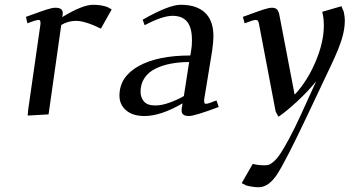

<svg xmlns="http://www.w3.org/2000/svg" viewBox="-20 -476 1476 799"><path d="M87.9 -405.8Q151.9 -429.2 174.6 -436.5Q197.3 -443.8 210.9 -443.8Q241.2 -443.8 241.2 -421.9Q241.2 -416 240.2 -411.1L238.8 -404.8Q323.2 -456.1 367.2 -456.1Q400.9 -456.1 426.8 -446.8L444.8 -437L399.9 -356.9Q334 -389.2 295.9 -389.2Q263.7 -389.2 234.9 -372.1L182.1 0L95.2 4.9L97.2 -19L147.9 -372.1Q150.9 -393.1 141.1 -393.1Q129.9 -393.1 94.2 -378.9Z M477.1 -78.1Q477.1 -156.2 556.4 -200.7Q635.7 -245.1 772 -245.1L775.9 -269Q778.8 -283.7 778.8 -309.1Q778.8 -360.8 758.8 -385.5Q738.8 -410.2 697.8 -410.2Q656.2 -410.2 582 -371.1L573.7 -394Q682.6 -456.1 731.9 -456.1Q798.3 -456.1 833.3 -423.1Q868.2 -390.1 868.2 -325.2Q868.2 -304.7 862.8 -264.2L830.1 -64.9Q827.1 -43.9 836.9 -43.9Q846.2 -43.9 880.9 -58.1L890.1 -30.8Q790.5 6.8 766.1 6.8Q735.8 6.8 735.8 -15.1Q735.8 -25.4 737.8 -35.2L739.7 -45.9Q649.4 6.8 581.1 6.8Q532.7 6.8 504.9 -16.8Q477.1 -40.5 477.1 -78.1ZM564.9 -94.2Q564.9 -70.3 579.1 -53.7Q593.3 -37.1 626 -37.1Q653.8 -37.1 687.5 -49.6Q721.2 -62 745.1 -76.2L767.1 -217.8Q725.6 -217.8 690.2 -210.9Q654.8 -204.1 626.2 -189.9Q597.7 -175.8 581.3 -151.4Q564.9 -127 564.9 -94.2Z M985.8 286.1 1031.7 206.1Q1054.7 211.9 1079.6 211.9Q1090.8 211.9 1098.4 209.7Q1106 207.5 1119.4 196Q1132.8 184.6 1147.2 162.8Q1161.6 141.1 1183.6 100.3Q1205.6 59.6 1232.9 0L1295.9 -138.2Q1264.6 -98.6 1216.8 -54.2Q1168.9 -9.8 1138.7 9.8L1127 -12.2L1058.6 -372.1Q1056.6 -385.3 1053.5 -389.2Q1050.3 -393.1 1043.9 -393.1Q1033.7 -393.1 998 -378.9L990.7 -405.8Q1054.2 -429.2 1076.9 -436.5Q1099.6 -443.8 1111.8 -443.8Q1127 -443.8 1133.8 -435.5Q1140.6 -427.2 1143.1 -411.1L1206.1 -82Q1258.3 -137.2 1293 -218.8Q1327.6 -300.3 1327.6 -369.1Q1327.6 -402.8 1320.8 -426.8L1400.9 -450.2L1410.6 -426.8Q1415 -405.3 1415 -391.1Q1415 -354 1402.3 -313Q1389.6 -272 1359.9 -209L1257.8 6.8Q1169.9 192.4 1134.3 247.8Q1098.6 303.2 1055.7 303.2Q1033.7 303.2 1004.9 295.9Z"/></svg>

Font: Dehuti Alt
Style: Bold-Italic
Weight: 700
Version: Version 1.2